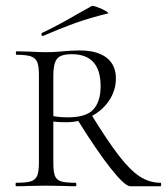

<svg xmlns="http://www.w3.org/2000/svg" viewBox="-20 -646 579 666"><path d="M242 0Q215 0 200 -1L139 -2L81 -1Q65 0 36 0Q34 0 34 -6Q34 -12 36 -12Q71 -12 87 -17Q103 -22 109 -36.5Q115 -51 115 -81V-387Q115 -417 109 -431Q103 -445 87 -450.5Q71 -456 37 -456Q35 -456 35 -462Q35 -468 37 -468L82 -467Q118 -465 139 -465Q158 -465 173 -466Q188 -467 198 -468Q230 -471 256 -471Q317 -471 349.5 -446Q382 -421 382 -374Q382 -333 359 -298Q336 -263 296.5 -242.5Q257 -222 209 -222Q177 -222 154 -226L153 -246Q178 -239 216 -239Q279 -239 304 -266.5Q329 -294 329 -347Q329 -458 229 -458Q189 -458 177 -441Q165 -424 165 -385V-81Q165 -50 170.5 -36Q176 -22 191.5 -17Q207 -12 242 -12Q245 -12 245 -6Q245 0 242 0ZM537 0H432Q413 0 364 -62Q315 -124 248 -232L294 -253Q353 -157 392 -106.5Q431 -56 464.5 -34Q498 -12 537 -12Q539 -12 539 -6Q539 0 537 0ZM129 -521Q125 -521 124 -525.5Q123 -530 126 -532Q172 -553 248 -597L298 -625Q302 -627 318.5 -621Q335 -615 347.5 -607.5Q360 -600 353 -599Q291 -584 239.5 -565.5Q188 -547 131 -522Z"/></svg>

Font: Cormorant SC Light
Style: Regular
Weight: 300
Designer: Christian Thalmann (Catharsis Fonts)
Foundry: Catharsis Fonts
Version: Version 4.000